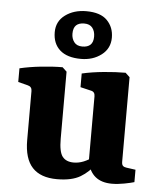

<svg xmlns="http://www.w3.org/2000/svg" viewBox="-50 -704 626 756"><g transform="rotate(5 263.0 -326.5)"><path d="M355 -69Q329 -32 295 -12Q261 8 203 8Q138 8 105.5 -27Q73 -62 73 -135V-329Q73 -346 57 -350L18 -360V-414Q56 -423 102.5 -428Q149 -433 187 -433L204 -417V-152Q204 -100 218.5 -81.5Q233 -63 263 -63Q283 -63 302.5 -71Q322 -79 340 -93ZM508 -7Q495 -3 469 2Q443 7 420 7Q379 7 354.5 -13Q330 -33 322 -73V-330Q322 -348 306 -351L264 -361V-415Q303 -424 350 -428.5Q397 -433 436 -433L453 -417V-83Q453 -71 458 -66.5Q463 -62 472 -61L508 -56ZM256 -472Q201 -472 172.5 -497.5Q144 -523 144 -568Q144 -611 178 -636Q212 -661 261 -661Q317 -661 343.5 -634Q370 -607 370 -566Q370 -523 336.5 -497.5Q303 -472 256 -472ZM257 -521Q278 -521 289 -531.5Q300 -542 300 -564Q300 -585 289.5 -598.5Q279 -612 257 -612Q236 -612 225 -601.5Q214 -591 214 -568Q214 -549 224.5 -535Q235 -521 257 -521Z"/></g></svg>

Font: Yrsa
Style: Regular
Weight: 400
Designer: Anna Giedrys (Yrsa+Rasa design), David Brezina (Yrsa art-direction, Rasa art-direction, design)
Foundry: Rosetta Type Foundry
Version: Version 2.004